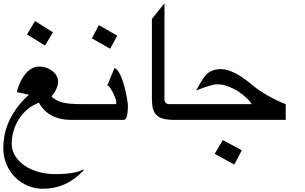

<svg xmlns="http://www.w3.org/2000/svg" viewBox="-20 -805 1862 1172"><path d="M517.6 -73.2H417Q274.9 -73.2 217.8 -178.2Q174.3 -162.1 142.8 -133.8Q111.3 -105.5 91.1 -71Q70.8 -36.6 61 0.5Q51.3 37.6 51.3 71.3Q51.3 111.8 72.3 146Q93.3 180.2 129.2 205.1Q165 230 213.4 243.9Q261.7 257.8 315.9 257.8Q436.5 257.8 488.3 229.5L491.7 233.4Q386.7 347.2 241.7 347.2Q192.4 347.2 148.4 328.4Q104.5 309.6 71.5 276.1Q38.6 242.7 19.3 197Q0 151.4 0 97.2Q0 64 6.6 25.4Q13.2 -13.2 30.5 -54.7Q47.9 -96.2 78.4 -139.9Q108.9 -183.6 156.2 -226.6Q138.2 -230.5 119.9 -234.9Q101.6 -239.3 83.5 -241.7Q83.5 -246.1 86.7 -258.3Q89.8 -270.5 96.2 -286.1Q118.2 -340.8 149.9 -369.9Q181.6 -398.9 221.2 -398.9Q241.7 -398.9 262 -391.8Q282.2 -384.8 298.3 -372.6Q314.5 -360.4 324.5 -343.8Q334.5 -327.1 334.5 -308.1Q334.5 -265.6 294.4 -215.3Q309.1 -203.6 322.8 -195.1Q336.4 -186.5 356.7 -180.7Q377 -174.8 407 -172.1Q437 -169.4 484.4 -169.4H517.6ZM303.2 -607.9 254.9 -526.9 145 -594.7 193.8 -676.8Z M695.8 -587.4 652.3 -507.8 540.5 -570.8 583.5 -651.4ZM760.7 -158.2Q760.7 -73.2 734.9 -73.2H434.6V-169.4H685.5Q689.9 -169.4 689.9 -179.7Q689.9 -189 683.8 -206.3Q677.7 -223.6 668.9 -240.7Q660.2 -257.8 650.6 -270.5Q641.1 -283.2 634.3 -283.2L678.7 -389.2Q690.4 -386.2 701.2 -370.8Q711.9 -355.5 720.9 -333Q730 -310.5 737.3 -283.9Q744.6 -257.3 749.8 -232.7Q754.9 -208 757.8 -188Q760.7 -168 760.7 -158.2Z M1089.4 -73.2H1043.5Q1003.9 -73.2 977.5 -80.1Q951.2 -86.9 935.5 -102.3Q919.9 -117.7 913.6 -141.8Q907.2 -166 907.2 -201.2V-689.5L983.9 -785.2V-201.2Q983.9 -169.4 1013.7 -169.4H1089.4Z M1456.1 112.3 1410.2 199.7 1290.5 133.8 1340.3 50.3ZM1724.1 -73.2H1060.1V-169.4H1515.6Q1513.7 -175.8 1503.7 -187.5Q1493.7 -199.2 1478.5 -212.6Q1463.4 -226.1 1444.8 -239.5Q1426.3 -252.9 1407.7 -262.2Q1380.4 -276.4 1355.7 -283.4Q1331.1 -290.5 1306.6 -290.5Q1272 -290.5 1177.2 -252.4Q1196.3 -288.1 1210.7 -311.3Q1225.1 -334.5 1233.9 -344.7Q1251 -364.3 1274.9 -373.5Q1298.8 -382.8 1326.2 -383.3Q1367.7 -383.3 1417.5 -357.4Q1467.3 -331.5 1523.4 -283.2Q1561.5 -252 1613.3 -222.2Q1665 -192.4 1724.1 -168.9Z"/></svg>

Font: XB Khoramshahr
Style: Regular
Weight: 400
Designer: Behnam
Foundry: Irmug
Version: Version 8.005 2009